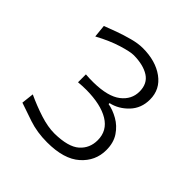

<svg xmlns="http://www.w3.org/2000/svg" viewBox="-139 -895 696 696"><g transform="rotate(45 208.5 -547.5)"><path d="M202.6 -303.2Q151.4 -303.2 108.9 -317.4Q66.4 -331.5 37.6 -341.8L43 -389.6Q84 -370.6 124.3 -357.7Q164.6 -344.7 198.7 -344.7Q268.6 -345.7 297.9 -371.6Q327.1 -397.5 327.1 -438.5Q327.1 -487.3 285.2 -512.7Q243.2 -538.1 168.9 -538.6Q158.7 -538.6 148.4 -538.1Q138.2 -537.6 127.9 -536.6V-577.1Q137.7 -576.2 147.7 -575.9Q157.7 -575.7 168 -575.7Q241.2 -576.7 275.4 -603.3Q309.6 -629.9 309.6 -670.4Q309.6 -710.9 280.3 -729.7Q251 -748.5 201.7 -749Q183.6 -749 143.1 -736.6Q102.5 -724.1 54.7 -698.2L49.8 -747.1Q69.3 -754.9 96.9 -764.9Q124.5 -774.9 153.8 -782.7Q183.1 -790.5 206.5 -790.5Q272 -790.5 314.5 -759.8Q356.9 -729 356.9 -676.8Q356.9 -632.3 328.4 -602.3Q299.8 -572.3 262.2 -564V-559.1Q287.6 -554.7 313.5 -540Q339.4 -525.4 356.9 -499.5Q374.5 -473.6 374.5 -435.5Q374.5 -379.4 331.5 -341.3Q288.6 -303.2 202.6 -303.2Z"/></g></svg>

Font: Pinar-FD Light
Style: Regular
Weight: 300
Designer: Amin Abedi
Version: Version 2.000